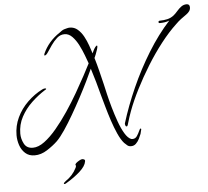

<svg xmlns="http://www.w3.org/2000/svg" viewBox="-60 -700 1130 1042"><g transform="rotate(-5 505.5 -179.0)"><path d="M612 -4Q608 -4 606 -9.5Q604 -15 604 -18Q604 -21 605 -23Q633 -114 676 -210.5Q719 -307 774 -396.5Q829 -486 893 -556Q881 -551 868 -549Q855 -547 841 -547Q834 -547 834 -553Q834 -560 843 -560Q863 -560 883 -564.5Q903 -569 919 -582Q930 -591 941 -604Q952 -617 965 -626.5Q978 -636 994 -636Q1011 -636 1011 -618Q1011 -606 1004.5 -597Q998 -588 988 -581Q972 -570 957.5 -559Q943 -548 929 -534Q887 -495 844.5 -440.5Q802 -386 764 -324.5Q726 -263 694.5 -201Q663 -139 643 -85Q637 -69 632 -53.5Q627 -38 622 -21Q621 -18 619 -11Q617 -4 612 -4ZM102 109Q71 109 51 91Q31 73 22 46Q13 19 13 -8Q13 -59 34.5 -104.5Q56 -150 93 -186Q130 -222 174 -244Q182 -248 189 -248Q190 -248 192.5 -247.5Q195 -247 195 -245Q195 -243 192.5 -241.5Q190 -240 188 -239Q150 -215 114.5 -181.5Q79 -148 56.5 -106Q34 -64 34 -15Q34 13 48 40Q62 67 96 67Q126 67 159 42.5Q192 18 226 -22.5Q260 -63 292.5 -111.5Q325 -160 353 -208.5Q381 -257 403 -298Q425 -339 437 -363Q431 -380 420.5 -408Q410 -436 395.5 -464.5Q381 -493 362 -512.5Q343 -532 320 -532Q297 -532 279 -516Q261 -500 246.5 -479Q232 -458 221.5 -442Q211 -426 203 -426Q201 -426 201 -429Q201 -431 201.5 -432.5Q202 -434 202 -435Q231 -501 295 -543Q301 -548 308 -552.5Q315 -557 322 -559Q330 -561 337 -563Q344 -565 352 -565Q376 -565 394.5 -549Q413 -533 426 -509Q439 -485 448 -459.5Q457 -434 463 -415Q465 -420 469.5 -429.5Q474 -439 480 -447Q486 -455 490 -455Q492 -455 492 -451Q492 -445 488 -432.5Q484 -420 479 -407.5Q474 -395 471 -389Q482 -352 491 -315.5Q500 -279 509 -242Q513 -224 521 -189.5Q529 -155 540.5 -114.5Q552 -74 566 -35Q580 4 596.5 31.5Q613 59 631 66Q633 67 638 67Q654 67 663 53.5Q672 40 677.5 27Q683 14 687 14Q690 14 690 19Q690 20 687 30.5Q684 41 684 43Q680 54 672.5 69Q665 84 654 94.5Q643 105 628 105H626Q615 105 607 98.5Q599 92 591 84Q574 65 558.5 30.5Q543 -4 530 -43.5Q517 -83 506.5 -120.5Q496 -158 489 -183Q479 -221 468.5 -258.5Q458 -296 446 -333Q434 -306 414.5 -266Q395 -226 371 -181Q347 -136 321.5 -92Q296 -48 272 -12.5Q248 23 228 43Q204 66 170.5 87.5Q137 109 102 109ZM249 278Q246 278 246 276Q246 271 257 263Q297 236 316 197Q322 187 318 180Q316 176 323.5 169.5Q331 163 341 157.5Q351 152 357 152Q362 152 367.5 155Q373 158 371 166Q367 191 335.5 219.5Q304 248 260 274Q255 278 249 278Z"/></g></svg>

Font: Bonheur Royale
Style: Regular
Weight: 400
Designer: Robert E. Leuschke
Foundry: Robert E. Leuschke
Version: Version 1.010; ttfautohint (v1.8.3)